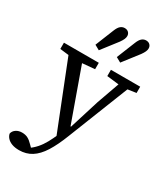

<svg xmlns="http://www.w3.org/2000/svg" viewBox="-240 -872 1067 1221"><g transform="rotate(30 293.0 -261.5)"><path d="M108 243Q77 243 54.5 234.5Q32 226 19 211Q6 196 4 180Q9 160 27 148Q45 136 70 136Q95 136 113 145.5Q131 155 150 175L178 203L148 212L153 201Q181 182 203 157Q225 132 242.5 100Q260 68 276 31L292 -9L308 -13L388 -270L467 -492H534L338 4Q306 87 272.5 140Q239 193 199 218Q159 243 108 243ZM278 66 57 -492H159L316 -53L338 -43ZM14 -446V-492H270V-445L149 -434H117ZM359 -446V-492H574V-446L493 -434H463ZM194 -581 248 -715Q259 -743 272.5 -754.5Q286 -766 303 -766Q321 -766 331.5 -755.5Q342 -745 342 -729Q342 -718 336.5 -705.5Q331 -693 319 -676L230 -561ZM351 -581 405 -715Q416 -743 429.5 -754.5Q443 -766 460 -766Q478 -766 488.5 -755.5Q499 -745 499 -729Q499 -718 493.5 -705.5Q488 -693 476 -676L387 -561Z"/></g></svg>

Font: Source Serif 4
Style: Regular
Weight: 400
Designer: Frank Grießhammer
Foundry: Adobe Systems Incorporated
Version: Version 4.004;hotconv 1.0.116;makeotfexe 2.5.65601